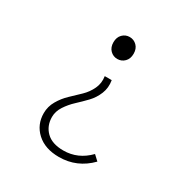

<svg xmlns="http://www.w3.org/2000/svg" viewBox="-161 -623 921 956"><g transform="rotate(30 300.0 -145.0)"><path d="M306 202Q226 202 179 159Q132 116 132 50Q132 12 151.5 -21.5Q171 -55 198 -80.5Q225 -106 251.5 -131.5Q278 -157 293.5 -190Q309 -223 303 -261H343Q350 -220 335.5 -184.5Q321 -149 295.5 -122.5Q270 -96 243 -71Q216 -46 196.5 -16Q177 14 177 46Q177 97 210.5 130Q244 163 309 163Q393 163 455 99L484 126Q410 202 306 202ZM355 -383Q338 -366 314 -366Q290 -366 273 -383Q256 -400 256 -429Q256 -458 273 -475Q290 -492 314 -492Q338 -492 355 -475Q372 -458 372 -429Q372 -400 355 -383Z"/></g></svg>

Font: TypoPRO Source Code Pro
Style: Regular
Weight: 300
Monospace: yes
Designer: Paul D. Hunt, Teo Tuominen
Foundry: Adobe Systems Incorporated
Version: Version 2.010;PS 1.0;hotconv 1.0.84;makeotf.lib2.5.63406